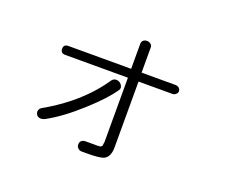

<svg xmlns="http://www.w3.org/2000/svg" viewBox="-111 -901 1223 1030"><g transform="rotate(20 500.0 -386.0)"><path d="M178.7 -554.7Q152.3 -554.7 152.3 -529.3Q152.3 -503.9 178.7 -503.9H537.1V-135.7L536.1 -130.9Q535.2 -114.3 531.2 -111.3Q527.3 -105.5 509.8 -105.5H440.4Q424.8 -105.5 416 -96.7Q409.2 -88.9 409.2 -76.2Q409.2 -64.5 417 -56.6Q425.8 -46.9 440.4 -46.9H464.8Q540 -46.9 563.5 -56.6Q598.6 -73.2 597.7 -129.9V-503.9H791Q803.7 -503.9 811.5 -512.7Q819.3 -519.5 819.3 -529.3Q818.4 -540 811.5 -546.9Q802.7 -554.7 789.1 -554.7H596.7V-698.2Q596.7 -710.9 586.9 -717.8Q578.1 -724.6 566.4 -724.6Q553.7 -724.6 545.9 -717.8Q537.1 -710.9 537.1 -696.3V-554.7ZM455.1 -455.1Q392.6 -363.3 295.9 -285.2Q230.5 -233.4 161.1 -194.3Q147.5 -187.5 143.6 -174.8Q140.6 -163.1 146.5 -152.3Q152.3 -141.6 165 -138.7Q178.7 -135.7 195.3 -143.6Q282.2 -190.4 382.8 -282.2Q473.6 -364.3 514.6 -424.8Q522.5 -435.5 517.6 -448.2Q513.7 -459 502 -466.8Q490.2 -473.6 477.5 -471.7Q463.9 -469.7 455.1 -455.1Z"/></g></svg>

Font: GulimChe
Style: Regular
Weight: 400
Monospace: yes
Version: Version 2.21